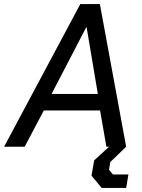

<svg xmlns="http://www.w3.org/2000/svg" viewBox="-49 -720 698 942"><path d="M345 -700H441L570 0H473L442 -178H166L72 0H-29ZM431 -259 376 -586H374L204 -259ZM400 142 413 67 486 0H570L492 75L486 113L505 136H581L570 202H450Z"/></svg>

Font: Chakra Petch Medium
Style: Italic
Weight: 500
Italic angle: -10°
Designer: Katatrad Aksorn Co.,Ltd.
Foundry: Cadson Demak Co.,Ltd.
Version: Version 1.000; ttfautohint (v1.6)